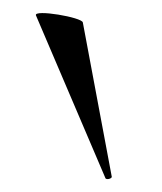

<svg xmlns="http://www.w3.org/2000/svg" viewBox="-20 -751 253 299"><path d="M36 -727 144 -474C145 -470 155 -473 154 -476L109 -716C108 -724 32 -737 36 -727Z"/></svg>

Font: Cormorant Infant Book
Style: Regular
Weight: 500
Designer: Christian Thalmann (Catharsis Fonts)
Version: Version 1.000;PS 002.000;hotconv 1.0.88;makeotf.lib2.5.64775